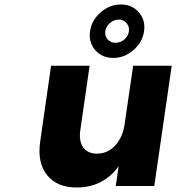

<svg xmlns="http://www.w3.org/2000/svg" viewBox="-20 -834 790 861"><path d="M160.2 -199.2 209 -539.1H381.8L339.8 -248Q333.5 -200.2 353.5 -172.6Q373.5 -145 415 -145Q463.4 -145.5 496.3 -181.2Q529.3 -216.8 538.1 -272.9L577.1 -539.1H750L671.9 0H499L512.2 -88.9Q443.4 6.8 323.2 6.8Q235.4 6.8 190.9 -49.1Q146.5 -105 160.2 -199.2ZM383.8 -693.8Q391.1 -743.7 431.6 -778.8Q472.2 -814 522 -814Q572.3 -814 602.8 -778.6Q633.3 -743.2 626 -693.8Q618.7 -644.5 578.4 -609.4Q538.1 -574.2 487.8 -574.2Q437.5 -574.2 407 -609.4Q376.5 -644.5 383.8 -693.8ZM452.1 -693.8Q449.2 -672.4 462.9 -657.2Q476.6 -642.1 498 -642.1Q520 -642.1 537.6 -657.2Q555.2 -672.4 558.1 -693.8Q561 -714.8 547.4 -730.5Q533.7 -746.1 512.2 -746.1Q490.7 -746.1 472.9 -730.5Q455.1 -714.8 452.1 -693.8Z"/></svg>

Font: Trueno
Style: Bold Italic
Weight: 700
Designer: Julieta Ulanovsky
Foundry: Julieta Ulanovsky
Version: Version 3.001b | FøM Fix